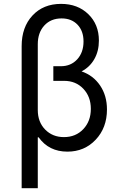

<svg xmlns="http://www.w3.org/2000/svg" viewBox="-20 -780 640 1000"><path d="M176.8 -64.9V200.2H92.8V-540Q92.8 -638.7 149.2 -699.2Q205.6 -759.8 297.9 -759.8Q384.8 -759.8 439.9 -706.3Q495.1 -652.8 495.1 -568.8Q495.1 -513.7 471.2 -471.9Q447.3 -430.2 404.8 -408.2Q465.8 -387.2 501.5 -334.5Q537.1 -281.7 537.1 -210Q537.1 -114.7 478.5 -52.5Q419.9 9.8 331.1 9.8Q234.4 9.8 181.2 -64.9ZM176.8 -207Q176.8 -144.5 215.3 -105.2Q253.9 -65.9 313 -65.9Q374.5 -65.9 413.8 -107.4Q453.1 -148.9 453.1 -212.9Q453.1 -276.4 414.1 -317.6Q375 -358.9 314 -358.9H257.8V-435.1H296.9Q349.1 -435.1 382.1 -470.9Q415 -506.8 415 -564Q415 -618.7 383.8 -651.4Q352.5 -684.1 300.8 -684.1Q244.6 -684.1 210.7 -647Q176.8 -609.9 176.8 -549.8Z"/></svg>

Font: CommitMono
Style: Regular
Weight: 400
Monospace: yes
Designer: Eigil Nikolajsen
Foundry: Eigil Nikolajsen
Version: Version 1.143